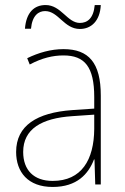

<svg xmlns="http://www.w3.org/2000/svg" viewBox="-20 -732 498 762"><path d="M79 -618H103C108 -672 134 -688 159 -688C212 -688 234 -617 297 -617C342 -617 377 -649 380 -712H356C351 -658 326 -641 297 -641C247 -641 223 -712 161 -712C116 -712 84 -683 79 -618ZM232 -537C182 -537 133 -523 88 -501L98 -476C147 -502 190 -512 232 -512C316 -512 354 -467 354 -347V-301L266 -295C127 -285 44 -234 44 -129C44 -49 91 10 189 10C286 10 331 -42 353 -99H355L358 0H380V-353C380 -483 332 -537 232 -537ZM267 -271 354 -277V-220C353 -98 304 -14 189 -14C114 -14 72 -57 72 -129C72 -220 145 -263 267 -271Z"/></svg>

Font: Noto Sans Ethiopic SemiCondensed Thin
Style: Regular
Weight: 100
Width: 4
Designer: Monotype Design Team
Foundry: Monotype Imaging Inc.
Version: Version 2.102